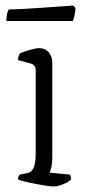

<svg xmlns="http://www.w3.org/2000/svg" viewBox="-20 -674 308 694"><path d="M174 0Q165 0 139 -4Q113 -8 86 -14Q59 -20 45 -25Q45 -31 47 -36Q49 -41 52 -43L77 -48Q93 -50 101 -66.5Q109 -83 109 -118V-421Q109 -439 92 -444L45 -457Q45 -465 47.5 -471.5Q50 -478 52 -481Q65 -487 87.5 -493.5Q110 -500 121 -500Q143 -500 156 -485Q169 -470 169 -447V-105Q169 -83 165.5 -69Q162 -55 159 -50L232 -43Q234 -41 235.5 -36.5Q237 -32 237 -26Q229 -16 208 -8Q187 0 174 0ZM3 -598Q3 -615 6 -626Q9 -637 12 -640Q35 -640 69 -642Q103 -644 138.5 -646.5Q174 -649 202.5 -651Q231 -653 245 -654L253 -645Q252 -630 249 -617Q246 -604 244 -598Z"/></svg>

Font: Texturina 72pt ExtraLight
Style: Regular
Weight: 200
Designer: Guillermo Torres Carreño
Foundry: Omnibus-Type
Version: Version 1.002; ttfautohint (v1.8.3)